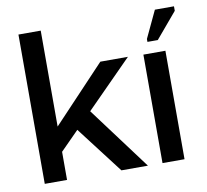

<svg xmlns="http://www.w3.org/2000/svg" viewBox="-68 -640 767 713"><g transform="rotate(-10 316.0 -283.0)"><path d="M129 0H45V-563H129ZM232 -271 434 0H334L171 -213ZM124 -101V-196L327 -411H431Z M489 0V-409H572V0ZM551 -453H512V-464L560 -566H632V-549Z"/></g></svg>

Font: Darker Grotesque Light SemiBold
Style: Regular
Weight: 600
Version: Version 1.000;gftools[0.9.28]